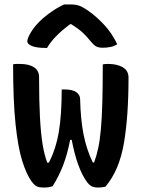

<svg xmlns="http://www.w3.org/2000/svg" viewBox="-20 -835 640 865"><path d="M258 -432H272Q306 -432 323.5 -420Q341 -408 341 -388Q343 -297 356.5 -229Q370 -161 398 -103H404Q415 -133 422.5 -168Q430 -203 434.5 -252.5Q439 -302 441 -373Q443 -444 443 -545Q448 -546 454 -546.5Q460 -547 467 -547Q507 -547 533 -532Q559 -517 559 -485Q559 -310 538 -188.5Q517 -67 455 6Q440 10 421 10Q407 10 395.5 5.5Q384 1 372 -15Q351 -43 333.5 -90Q316 -137 303 -205H296Q284 -142 265 -92Q246 -42 217 4Q201 10 177 10Q159 10 147.5 5.5Q136 1 122 -18Q99 -50 80 -110.5Q61 -171 50 -276Q39 -381 39 -545Q45 -547 52.5 -547Q60 -547 69 -547Q110 -547 133 -532Q156 -517 156 -488Q156 -380 160 -306.5Q164 -233 172 -184.5Q180 -136 193 -102H200Q232 -164 245 -241Q258 -318 258 -432ZM269 -815H297Q320 -815 336.5 -809.5Q353 -804 381 -784Q416 -759 450 -722.5Q484 -686 508 -636Q495 -627 479 -623.5Q463 -620 442 -620Q423 -620 412 -626.5Q401 -633 385 -653Q371 -671 352 -688.5Q333 -706 301 -726H296Q257 -697 231.5 -670.5Q206 -644 192 -619H186Q146 -619 124.5 -627.5Q103 -636 103 -649Q103 -657 109 -670.5Q115 -684 128 -703Q152 -737 192.5 -768Q233 -799 269 -815Z"/></svg>

Font: Recursive Mn Csl St SmB
Style: Regular
Weight: 600
Monospace: yes
Version: Version 1.079;hotconv 1.0.112;makeotfexe 2.5.65598; ttfautoh